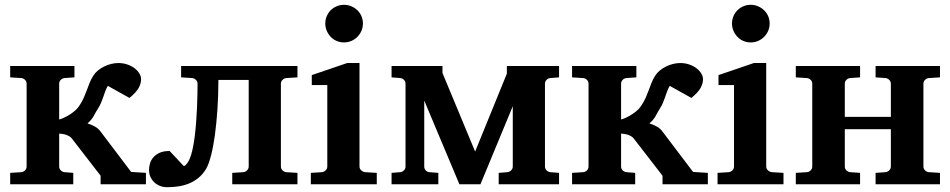

<svg xmlns="http://www.w3.org/2000/svg" viewBox="-20 -760 3919 792"><path d="M395 0V-35.2L276.9 -188Q272.5 -193.8 265.9 -197.8Q259.3 -201.7 252 -204.1Q244.6 -206.5 237.3 -207.5Q230 -208.5 224.1 -209V-73.2Q224.1 -64 230.5 -57.4Q236.8 -50.8 246.1 -49.8L282.2 -46.9V0H22V-46.9L67.9 -49.8Q77.1 -50.8 83.5 -57.4Q89.8 -64 89.8 -73.2V-415Q89.8 -423.8 83.5 -430.4Q77.1 -437 67.9 -438L22 -440.9V-487.8H287.1V-440.9L246.1 -438Q236.8 -437 230.5 -430.4Q224.1 -423.8 224.1 -415V-267.1Q232.4 -269 243.4 -274.2Q254.4 -279.3 265.6 -286.1Q276.9 -293 287.4 -301.8Q297.9 -310.5 305.2 -320.8Q317.9 -339.4 325.2 -356Q332.5 -372.6 338.1 -387.9Q343.8 -403.3 349.6 -418.2Q355.5 -433.1 365.2 -448.2Q372.6 -460 384.3 -469.5Q396 -479 409.9 -485.8Q423.8 -492.7 438.7 -496.3Q453.6 -500 467.8 -500Q487.8 -500 504.9 -494.1Q522 -488.3 534.7 -478.8Q547.4 -469.2 554.7 -457.3Q562 -445.3 562 -433.1Q562 -416 552.2 -397.7Q542.5 -379.4 514.2 -356L424.8 -405.8Q418 -394 413.8 -382.6Q409.7 -371.1 405.8 -359.6Q401.9 -348.1 397 -336.4Q392.1 -324.7 384.8 -313Q376 -299.3 366.9 -282.2Q357.9 -265.1 340.8 -251Q357.9 -245.6 372.3 -237.5Q386.7 -229.5 396 -215.8L521 -50.8L582 -46.9V0Z M938 0V-46.9L983.9 -49.8Q992.7 -50.8 999.3 -57.4Q1005.9 -64 1005.9 -73.2V-430.2H880.9Q880.9 -367.7 877 -309.6Q873 -251.5 866.5 -203.1Q859.9 -154.8 850.6 -118.9Q841.3 -83 831.1 -64.9Q816.9 -41 798.1 -25.9Q779.3 -10.7 758.1 -2.4Q736.8 5.9 714.4 9Q691.9 12.2 669.9 12.2Q652.8 12.2 639.2 6.6Q625.5 1 615.5 -8.8Q605.5 -18.6 600.1 -31.5Q594.7 -44.4 594.7 -59.1Q594.7 -70.8 598.4 -84.5Q602.1 -98.1 611.6 -109.9Q621.1 -121.6 637.7 -129.4Q654.3 -137.2 679.7 -137.2L737.8 -75.2Q741.2 -75.2 744.9 -78.4Q748.5 -81.5 751.7 -85.9Q754.9 -90.3 757.6 -95Q760.3 -99.6 761.7 -103Q768.6 -118.2 773.9 -142.3Q779.3 -166.5 783 -195.3Q786.6 -224.1 789.1 -255.6Q791.5 -287.1 792.7 -316.9Q793.9 -346.7 794.4 -372.3Q794.9 -397.9 794.9 -415Q794.9 -423.8 788.3 -430.4Q781.7 -437 772.9 -438L727.1 -440.9V-487.8H1207V-440.9L1160.6 -438Q1151.9 -437 1145.3 -430.4Q1138.7 -423.8 1138.7 -415V-73.2Q1138.7 -64 1145.3 -57.4Q1151.9 -50.8 1160.6 -49.8L1207 -46.9V0Z M1262.2 0V-46.9L1308.1 -49.8Q1316.9 -50.8 1323.5 -57.4Q1330.1 -64 1330.1 -73.2V-409.2H1266.1V-450.2L1412.1 -500H1462.9V-73.2Q1462.9 -64 1470 -57.4Q1477.1 -50.8 1485.8 -49.8L1534.2 -46.9V0ZM1477.1 -663.1Q1477.1 -647 1470.9 -632.8Q1464.8 -618.7 1454.1 -607.9Q1443.4 -597.2 1429.2 -591.1Q1415 -585 1398.9 -585Q1382.8 -585 1368.7 -591.1Q1354.5 -597.2 1344.2 -607.9Q1334 -618.7 1327.9 -632.8Q1321.8 -647 1321.8 -663.1Q1321.8 -679.2 1327.9 -693.4Q1334 -707.5 1344.2 -717.8Q1354.5 -728 1368.7 -734.1Q1382.8 -740.2 1398.9 -740.2Q1415 -740.2 1429.2 -734.1Q1443.4 -728 1454.1 -717.8Q1464.8 -707.5 1470.9 -693.4Q1477.1 -679.2 1477.1 -663.1Z M2037.1 0V-46.9L2072.8 -49.8Q2082 -50.8 2088.6 -57.4Q2095.2 -64 2095.2 -73.2V-321.8L1961.9 0H1875L1730 -345.2V-73.2Q1730 -64 1735.8 -57.4Q1741.7 -50.8 1751 -49.8L1788.1 -46.9V0H1595.2V-46.9L1630.9 -49.8Q1640.1 -50.8 1646.5 -57.4Q1652.8 -64 1652.8 -73.2V-415Q1652.8 -423.8 1646.5 -430.4Q1640.1 -437 1630.9 -438L1595.2 -440.9V-487.8H1805.2V-459L1939.9 -134.8L2070.8 -456.1V-487.8H2286.1V-440.9L2250 -438Q2240.7 -437 2234.4 -430.4Q2228 -423.8 2228 -415V-73.2Q2228 -64 2234.4 -57.4Q2240.7 -50.8 2250 -49.8L2286.1 -46.9V0Z M2712.9 0V-35.2L2594.7 -188Q2590.3 -193.8 2583.7 -197.8Q2577.1 -201.7 2569.8 -204.1Q2562.5 -206.5 2555.2 -207.5Q2547.9 -208.5 2542 -209V-73.2Q2542 -64 2548.3 -57.4Q2554.7 -50.8 2564 -49.8L2600.1 -46.9V0H2339.8V-46.9L2385.7 -49.8Q2395 -50.8 2401.4 -57.4Q2407.7 -64 2407.7 -73.2V-415Q2407.7 -423.8 2401.4 -430.4Q2395 -437 2385.7 -438L2339.8 -440.9V-487.8H2605V-440.9L2564 -438Q2554.7 -437 2548.3 -430.4Q2542 -423.8 2542 -415V-267.1Q2550.3 -269 2561.3 -274.2Q2572.3 -279.3 2583.5 -286.1Q2594.7 -293 2605.2 -301.8Q2615.7 -310.5 2623 -320.8Q2635.7 -339.4 2643.1 -356Q2650.4 -372.6 2656 -387.9Q2661.6 -403.3 2667.5 -418.2Q2673.3 -433.1 2683.1 -448.2Q2690.4 -460 2702.1 -469.5Q2713.9 -479 2727.8 -485.8Q2741.7 -492.7 2756.6 -496.3Q2771.5 -500 2785.6 -500Q2805.7 -500 2822.8 -494.1Q2839.8 -488.3 2852.5 -478.8Q2865.2 -469.2 2872.6 -457.3Q2879.9 -445.3 2879.9 -433.1Q2879.9 -416 2870.1 -397.7Q2860.4 -379.4 2832 -356L2742.7 -405.8Q2735.8 -394 2731.7 -382.6Q2727.5 -371.1 2723.6 -359.6Q2719.7 -348.1 2714.8 -336.4Q2710 -324.7 2702.6 -313Q2693.8 -299.3 2684.8 -282.2Q2675.8 -265.1 2658.7 -251Q2675.8 -245.6 2690.2 -237.5Q2704.6 -229.5 2713.9 -215.8L2838.9 -50.8L2899.9 -46.9V0Z M2939.9 0V-46.9L2985.8 -49.8Q2994.6 -50.8 3001.2 -57.4Q3007.8 -64 3007.8 -73.2V-409.2H2943.8V-450.2L3089.8 -500H3140.6V-73.2Q3140.6 -64 3147.7 -57.4Q3154.8 -50.8 3163.6 -49.8L3211.9 -46.9V0ZM3154.8 -663.1Q3154.8 -647 3148.7 -632.8Q3142.6 -618.7 3131.8 -607.9Q3121.1 -597.2 3106.9 -591.1Q3092.8 -585 3076.7 -585Q3060.5 -585 3046.4 -591.1Q3032.2 -597.2 3022 -607.9Q3011.7 -618.7 3005.6 -632.8Q2999.5 -647 2999.5 -663.1Q2999.5 -679.2 3005.6 -693.4Q3011.7 -707.5 3022 -717.8Q3032.2 -728 3046.4 -734.1Q3060.5 -740.2 3076.7 -740.2Q3092.8 -740.2 3106.9 -734.1Q3121.1 -728 3131.8 -717.8Q3142.6 -707.5 3148.7 -693.4Q3154.8 -679.2 3154.8 -663.1Z M3591.8 0V-46.9L3632.8 -49.8Q3641.6 -50.8 3648.2 -57.4Q3654.8 -64 3654.8 -73.2V-227.1H3464.8V-73.2Q3464.8 -64 3471.2 -57.4Q3477.5 -50.8 3486.8 -49.8L3527.8 -46.9V0H3262.7V-46.9L3308.6 -49.8Q3317.9 -50.8 3324.2 -57.4Q3330.6 -64 3330.6 -73.2V-415Q3330.6 -423.8 3324.2 -430.4Q3317.9 -437 3308.6 -438L3262.7 -440.9V-487.8H3527.8V-440.9L3486.8 -438Q3477.5 -437 3471.2 -430.4Q3464.8 -423.8 3464.8 -415V-277.8H3654.8V-415Q3654.8 -423.8 3648.2 -430.4Q3641.6 -437 3632.8 -438L3591.8 -440.9V-487.8H3857.4V-440.9L3811 -438Q3802.2 -437 3795.7 -430.4Q3789.1 -423.8 3789.1 -415V-73.2Q3789.1 -64 3795.7 -57.4Q3802.2 -50.8 3811 -49.8L3857.4 -46.9V0Z"/></svg>

Font: Charis SIL Cyr
Style: Bold
Weight: 700
Foundry: SIL International
Version: Version 5.000